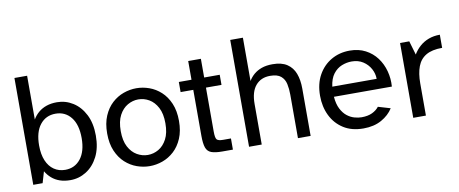

<svg xmlns="http://www.w3.org/2000/svg" viewBox="-64 -975 2995 1253"><g transform="rotate(-10 1433.5 -348.0)"><path d="M317 12Q278 12 247.5 1.5Q217 -9 194 -29Q171 -49 156 -75L134 0H72V-708H156V-418Q171 -444 194 -463.5Q217 -483 247.5 -493.5Q278 -504 317 -504Q374 -504 422.5 -473.5Q471 -443 500.5 -385.5Q530 -328 530 -246Q530 -164 500.5 -106.5Q471 -49 422.5 -18.5Q374 12 317 12ZM295 -60Q359 -60 397.5 -109Q436 -158 436 -246Q436 -335 397.5 -383.5Q359 -432 295 -432Q231 -432 192.5 -383.5Q154 -335 154 -246Q154 -187 171.5 -145.5Q189 -104 221 -82Q253 -60 295 -60Z M843 12Q800 12 758 -3Q716 -18 681.5 -49.5Q647 -81 626 -130Q605 -179 605 -246Q605 -313 626 -362Q647 -411 681.5 -442.5Q716 -474 758 -489Q800 -504 843 -504Q886 -504 928 -489Q970 -474 1004.5 -442.5Q1039 -411 1060 -362Q1081 -313 1081 -246Q1081 -179 1060 -130Q1039 -81 1004.5 -49.5Q970 -18 928 -3Q886 12 843 12ZM843 -62Q881 -62 914.5 -81.5Q948 -101 969.5 -141.5Q991 -182 991 -246Q991 -310 969.5 -350.5Q948 -391 914.5 -410.5Q881 -430 843 -430Q806 -430 772 -410.5Q738 -391 716.5 -350.5Q695 -310 695 -246Q695 -182 716.5 -141.5Q738 -101 772 -81.5Q806 -62 843 -62Z M1325 0Q1278 0 1252.5 -9.5Q1227 -19 1217.5 -46Q1208 -73 1208 -124V-429H1124V-496H1208V-620H1292V-496H1395V-429H1292V-138Q1292 -96 1301.5 -85Q1311 -74 1343 -74H1395V0Z M1502 0V-708H1586V-421Q1600 -445 1621.5 -463.5Q1643 -482 1673.5 -493Q1704 -504 1746 -504Q1806 -504 1842 -480Q1878 -456 1894 -413.5Q1910 -371 1910 -314V0H1826V-289Q1826 -327 1819 -359.5Q1812 -392 1788.5 -412Q1765 -432 1717 -432Q1656 -432 1621 -390.5Q1586 -349 1586 -269V0Z M2259 12Q2181 12 2127 -22.5Q2073 -57 2044.5 -115.5Q2016 -174 2016 -247Q2016 -326 2048 -383.5Q2080 -441 2134.5 -472.5Q2189 -504 2257 -504Q2316 -504 2361 -480.5Q2406 -457 2435.5 -417.5Q2465 -378 2478.5 -328Q2492 -278 2488 -225H2104Q2108 -176 2124.5 -144Q2141 -112 2164 -94Q2187 -76 2212.5 -69Q2238 -62 2259 -62Q2301 -62 2329.5 -75.5Q2358 -89 2375 -111L2456 -87Q2429 -44 2379 -16Q2329 12 2259 12ZM2105 -292H2399Q2399 -327 2381.5 -359Q2364 -391 2332.5 -411.5Q2301 -432 2257 -432Q2224 -432 2191.5 -419Q2159 -406 2135.5 -375.5Q2112 -345 2105 -292Z M2590 0V-496H2651L2678 -404Q2696 -434 2721.5 -456.5Q2747 -479 2780.5 -491.5Q2814 -504 2855 -504V-417Q2787 -417 2747.5 -393.5Q2708 -370 2691 -324.5Q2674 -279 2674 -213V0Z"/></g></svg>

Font: Atkinson Hyperlegible Next
Style: Regular
Weight: 400
Designer: Elliott Scott, Megan Eiswerth, Linus Boman, Theodore Petrosky, Letters from Sweden
Foundry: Applied Design Works, Letters from Sweden
Version: Version 2.001